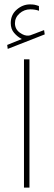

<svg xmlns="http://www.w3.org/2000/svg" viewBox="-20 -852 243 872"><path d="M79.1 -674.8Q59.6 -684.6 44.2 -702.4Q28.8 -720.2 28.8 -747.1Q28.8 -785.2 56.2 -808.6Q83.5 -832 115.7 -832Q128.4 -832 136.2 -830.6Q144 -829.1 156.7 -824.7L157.2 -803.2Q138.7 -809.6 117.7 -809.6Q89.8 -809.6 68.8 -791Q47.9 -772.5 47.9 -746.6Q47.9 -719.7 69.6 -703.9Q91.3 -688 110.8 -690.4Q117.2 -690.9 124.5 -694.3L180.2 -715.3L183.1 -695.8L15.1 -629.9L12.7 -647.9ZM113.8 -582.5V0H88.9V-582.5Z"/></svg>

Font: Vazirmatn FD Thin
Style: Regular
Weight: 100
Designer: Saber Rastikerdar
Foundry: Saber Rastikerdar
Version: Version 33.003